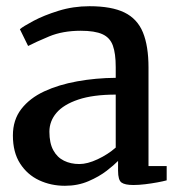

<svg xmlns="http://www.w3.org/2000/svg" viewBox="-20 -587 579 618"><path d="M189 11Q144 11 106 -6.8Q68 -24.5 44.8 -60.5Q21.5 -96.5 21.5 -151Q21.5 -201 48.5 -236Q75.5 -271 122.2 -292.8Q169 -314.5 228.5 -325.2Q288 -336 352.5 -336.5V-371Q352.5 -415 343.2 -440.5Q334 -466 309.5 -477Q285 -488 240 -488Q182 -488 138.2 -469.8Q94.5 -451.5 70.5 -439L44 -493Q54.5 -502 87.8 -519.8Q121 -537.5 168.2 -552.2Q215.5 -567 268 -567Q339 -567 380.5 -546.8Q422 -526.5 440 -482.8Q458 -439 458 -369.5V-52.5H516.5V-6.5Q505.5 -3.5 486.8 0Q468 3.5 447.2 6Q426.5 8.5 409.5 8.5Q382 8.5 371 0.5Q360 -7.5 360 -37.5V-69Q347.5 -56 323.2 -37.2Q299 -18.5 264.8 -3.8Q230.5 11 189 11ZM235.5 -59Q261.5 -59 294.5 -74.5Q327.5 -90 352.5 -112V-282.5Q279.5 -282.5 232 -266.5Q184.5 -250.5 161.8 -223.8Q139 -197 139 -163Q139 -126.5 151.5 -103.5Q164 -80.5 185.8 -69.8Q207.5 -59 235.5 -59Z"/></svg>

Font: Merriweather Medium
Style: Regular
Weight: 500
Version: Version 2.100